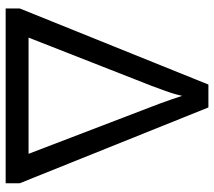

<svg xmlns="http://www.w3.org/2000/svg" viewBox="-59 -698 757 679"><g transform="rotate(90 319.5 -358.5)"><path d="M10 0V-50L279 -717H360L628 -50V0ZM113 -81H524L357 -517Q354 -525 346 -546Q338 -567 330.5 -589.5Q323 -612 319 -624Q312 -593 301 -563.5Q290 -534 284 -517Z"/></g></svg>

Font: Noto Sans Historical
Style: Regular
Weight: 400
Designer: Monotype Design Team
Foundry: Monotype Imaging Inc.
Version: Version 2.013; ttfautohint (v1.8.4.7-5d5b)